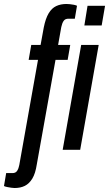

<svg xmlns="http://www.w3.org/2000/svg" viewBox="-88 -753 548 965"><path d="M-15 192Q-21 192 -31.5 190.5Q-42 189 -52 187Q-62 185 -68 182L-57 117H-25Q-9 117 -1.5 105Q6 93 9 76L103 -452H56L69 -527H116L132 -615Q141 -660 156.5 -686Q172 -712 194.5 -722.5Q217 -733 246 -733Q253 -733 263 -732Q273 -731 283 -729Q293 -727 299 -724L288 -659H256Q239 -659 231.5 -647.5Q224 -636 220 -617L204 -527H265L252 -452H191L97 73Q90 119 74.5 144.5Q59 170 37 181Q15 192 -15 192ZM336 -625 352 -724H440L423 -625ZM227 0 320 -527H408L315 0Z"/></svg>

Font: Archivo ExtraCondensed Medium
Style: Italic
Weight: 500
Width: 2
Italic angle: -10°
Designer: Hector Gatti
Foundry: Omnibus-Type
Version: Version 2.001